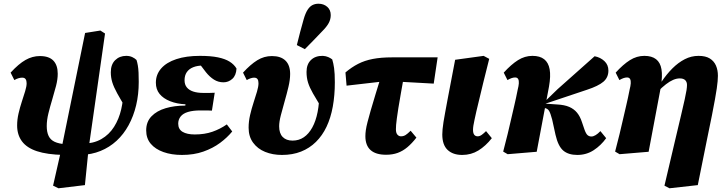

<svg xmlns="http://www.w3.org/2000/svg" viewBox="-20 -816 3904 1031"><path d="M294 195 265 181 310 -17 437 -639 519 -652 544 -636 456 -20 436 178ZM321 16Q233 14 178.5 -4Q124 -22 98 -57Q72 -92 72 -142Q72 -174 79.5 -206.5Q87 -239 97 -269.5Q107 -300 115 -326Q123 -352 123 -369Q123 -383 117.5 -391Q112 -399 99 -399Q90 -399 79.5 -396Q69 -393 57 -386L37 -426Q80 -473 117 -494Q154 -515 194 -515Q243 -515 266.5 -490.5Q290 -466 290 -420Q290 -390 281 -355Q272 -320 260.5 -282Q249 -244 240 -207.5Q231 -171 231 -139Q231 -107 241 -86Q251 -65 273.5 -54.5Q296 -44 335 -41ZM416 16 422 -44Q482 -45 524 -69Q566 -93 592.5 -135Q619 -177 631 -229.5Q643 -282 643 -338Q643 -347 642.5 -358.5Q642 -370 640 -382L670 -355L659 -230Q628 -281 609.5 -314.5Q591 -348 583 -374Q575 -400 575 -428Q575 -470 598.5 -493Q622 -516 658 -516Q676 -516 690 -509.5Q704 -503 713 -494Q717 -482 720 -465Q723 -448 724 -426Q725 -404 725 -376Q725 -309 711 -250.5Q697 -192 670.5 -143.5Q644 -95 606 -60Q568 -25 520 -5.5Q472 14 416 16Z M957 16Q901 16 857.5 0.5Q814 -15 789.5 -44Q765 -73 765 -116Q765 -162 793.5 -191.5Q822 -221 869.5 -235Q917 -249 975 -249L976 -256Q930 -258 893.5 -272.5Q857 -287 837 -311.5Q817 -336 817 -372Q817 -416 845.5 -448.5Q874 -481 927 -498.5Q980 -516 1053 -516Q1112 -516 1150.5 -508Q1189 -500 1213 -485Q1237 -470 1250 -448Q1248 -411 1227.5 -392.5Q1207 -374 1180 -374Q1152 -374 1129 -388.5Q1106 -403 1086 -428L1041 -487H1156L1157 -457Q1138 -461 1117.5 -462.5Q1097 -464 1070 -464Q1040 -464 1017.5 -455Q995 -446 983 -428.5Q971 -411 971 -385Q971 -362 983 -347Q995 -332 1017.5 -324.5Q1040 -317 1072 -317Q1091 -317 1104.5 -317Q1118 -317 1133 -318L1118 -222Q1109 -223 1092 -223Q1075 -223 1057 -223Q1017 -223 990 -215Q963 -207 950 -190.5Q937 -174 937 -152Q937 -122 960.5 -108Q984 -94 1026 -94Q1079 -94 1120.5 -108.5Q1162 -123 1198 -148L1227 -110Q1200 -77 1161.5 -48.5Q1123 -20 1072 -2Q1021 16 957 16Z M1494 16Q1444 16 1403.5 -0.5Q1363 -17 1339 -50Q1315 -83 1315 -130Q1315 -164 1323 -198.5Q1331 -233 1341.5 -265Q1352 -297 1360 -324Q1368 -351 1368 -369Q1368 -384 1362.5 -391.5Q1357 -399 1344 -399Q1336 -399 1325.5 -395.5Q1315 -392 1305 -386L1285 -426Q1325 -470 1361.5 -492.5Q1398 -515 1440 -515Q1488 -515 1513 -490.5Q1538 -466 1538 -419Q1538 -388 1529 -350Q1520 -312 1508.5 -272Q1497 -232 1488 -197Q1479 -162 1479 -138Q1479 -100 1498 -80.5Q1517 -61 1551 -61Q1585 -61 1611.5 -79Q1638 -97 1657 -131.5Q1676 -166 1685.5 -214.5Q1695 -263 1695 -324Q1695 -337 1695 -350Q1695 -363 1695 -376L1724 -354L1710 -231Q1679 -282 1660.5 -314.5Q1642 -347 1634 -373Q1626 -399 1626 -430Q1626 -471 1650 -494Q1674 -517 1714 -516Q1730 -515 1742.5 -509.5Q1755 -504 1764 -497Q1770 -478 1774 -450.5Q1778 -423 1778 -374Q1778 -304 1767 -243.5Q1756 -183 1733.5 -135.5Q1711 -88 1676.5 -54Q1642 -20 1596.5 -2Q1551 16 1494 16ZM1574 -574Q1583 -610 1592 -645Q1601 -680 1611 -714Q1620 -745 1631.5 -763Q1643 -781 1657.5 -788.5Q1672 -796 1690 -796Q1718 -796 1737 -779.5Q1756 -763 1756 -735Q1756 -712 1745 -692Q1734 -672 1712 -650Q1688 -624 1665 -601Q1642 -578 1617 -552Z M1841 -356 1835 -427Q1868 -455 1903 -473Q1938 -491 1982 -499.5Q2026 -508 2085 -508H2330L2309 -367L2093 -379H2041ZM2053 15Q1998 15 1970 -10Q1942 -35 1942 -85Q1942 -100 1944.5 -117.5Q1947 -135 1953.5 -160.5Q1960 -186 1970.5 -222.5Q1981 -259 1997 -311.5Q2013 -364 2036 -438L2154 -435Q2142 -366 2133 -317Q2124 -268 2119 -235Q2114 -202 2111 -180.5Q2108 -159 2107 -145.5Q2106 -132 2106 -122Q2106 -102 2114 -93Q2122 -84 2133 -84Q2147 -84 2158 -91Q2169 -98 2185 -114L2216 -77Q2192 -46 2167.5 -25.5Q2143 -5 2115.5 5Q2088 15 2053 15Z M2462 16Q2412 16 2383.5 -11Q2355 -38 2355 -94Q2355 -106 2356.5 -122.5Q2358 -139 2361.5 -161Q2365 -183 2370.5 -212.5Q2376 -242 2383 -280L2424 -495L2577 -516L2607 -500L2575 -372Q2563 -320 2553.5 -282.5Q2544 -245 2538 -218Q2532 -191 2528 -172.5Q2524 -154 2522 -141.5Q2520 -129 2520 -119Q2520 -101 2526.5 -92.5Q2533 -84 2545 -84Q2556 -84 2567 -92Q2578 -100 2590 -112L2621 -74Q2588 -32 2549 -8Q2510 16 2462 16Z M2682 -2Q2696 -55 2706 -96.5Q2716 -138 2724.5 -175.5Q2733 -213 2742 -251Q2751 -289 2760 -335Q2765 -354 2766 -368.5Q2767 -383 2762.5 -391.5Q2758 -400 2746 -400Q2737 -400 2727 -396.5Q2717 -393 2705 -386L2685 -426Q2725 -470 2761.5 -493Q2798 -516 2839 -516Q2879 -516 2902 -498Q2925 -480 2931.5 -444Q2938 -408 2928 -351L2862 -1L2706 12ZM3080 16Q3032 16 3004.5 -7.5Q2977 -31 2963 -92L2945 -174Q2936 -208 2928.5 -220.5Q2921 -233 2905 -236L2887 -239V-274H2909L2974 -337L3173 -514Q3204 -508 3225.5 -488Q3247 -468 3247 -437Q3247 -400 3220 -377Q3193 -354 3132 -334L2908 -259H2914L2972 -255Q3011 -253 3036.5 -242Q3062 -231 3078.5 -211Q3095 -191 3105 -160L3119 -119Q3127 -97 3135.5 -90Q3144 -83 3156 -83Q3166 -83 3178.5 -90.5Q3191 -98 3204 -112L3235 -74Q3207 -35 3168 -9.5Q3129 16 3080 16Z M3283 -2Q3297 -55 3307 -96.5Q3317 -138 3325.5 -175.5Q3334 -213 3343 -251Q3352 -289 3361 -335Q3366 -354 3367 -368.5Q3368 -383 3363.5 -391.5Q3359 -400 3347 -400Q3338 -400 3328 -396.5Q3318 -393 3306 -386L3286 -426Q3326 -470 3362.5 -493Q3399 -516 3440 -516Q3480 -516 3503 -498Q3526 -480 3532 -444Q3538 -408 3529 -351L3463 -1L3307 12ZM3548 181 3603 -53Q3624 -141 3637 -196.5Q3650 -252 3657 -283.5Q3664 -315 3666.5 -332Q3669 -349 3669 -360Q3669 -376 3659.5 -385.5Q3650 -395 3630 -395Q3613 -395 3594.5 -387Q3576 -379 3556 -363.5Q3536 -348 3512 -324L3506 -375H3531Q3559 -417 3590.5 -448.5Q3622 -480 3657 -498Q3692 -516 3731 -516Q3769 -516 3791.5 -502Q3814 -488 3824.5 -464Q3835 -440 3835 -409Q3835 -395 3833.5 -379.5Q3832 -364 3829 -341.5Q3826 -319 3819.5 -284Q3813 -249 3803 -197Q3793 -145 3777 -70L3727 178L3575 195Z"/></svg>

Font: Source Serif 4 ExtraBold
Style: Italic
Weight: 800
Italic angle: -12°
Designer: Frank Grießhammer
Foundry: Adobe Systems Incorporated
Version: Version 4.004;hotconv 1.0.116;makeotfexe 2.5.65601